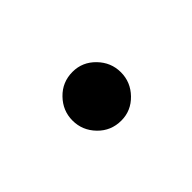

<svg xmlns="http://www.w3.org/2000/svg" viewBox="-31 -502 317 317"><g transform="rotate(45 128.0 -343.5)"><path d="M72 -344Q72 -367 89 -383.5Q106 -400 129 -400Q152 -400 169 -383.5Q186 -367 186 -344Q186 -320 169 -303.5Q152 -287 129 -287Q106 -287 89 -303.5Q72 -320 72 -344Z"/></g></svg>

Font: Coconat
Style: Regular
Weight: 400
Designer: Sara Lavazza
Foundry: Collletttivo
Version: Version 1.000;Glyphs 3.2 (3217)